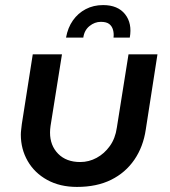

<svg xmlns="http://www.w3.org/2000/svg" viewBox="-20 -724 669 756"><path d="M600 -510 554 -214Q544 -146 509 -95Q474 -44 417.5 -16Q361 12 283 12Q216 12 166 -15.5Q116 -43 89 -90Q62 -137 62 -194Q62 -203 63.5 -214.5Q65 -226 66 -236L109 -510H224L179 -228Q178 -221 177.5 -214.5Q177 -208 177 -202Q177 -151 209 -118.5Q241 -86 296 -86Q330 -86 360.5 -102.5Q391 -119 412.5 -149Q434 -179 440 -221L486 -510ZM240 -576Q247 -615 267 -643.5Q287 -672 317.5 -688Q348 -704 386 -704Q444 -704 472.5 -668Q501 -632 491 -576H427Q429 -592 425 -606.5Q421 -621 410 -629.5Q399 -638 377 -638Q353 -638 332.5 -621.5Q312 -605 308 -576Z"/></svg>

Font: MuseoModerno Medium
Style: Italic
Weight: 500
Italic angle: -9°
Designer: Pablo Cosgaya, Héctor Gatti, Marcela Romero, and the Authors of The MuseoModerno Project.
Foundry: Omnibus-Type Team
Version: Version 1.003